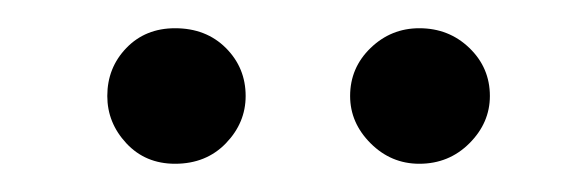

<svg xmlns="http://www.w3.org/2000/svg" viewBox="-20 -674 414 136"><path d="M154 -606Q154 -587 140 -572.5Q126 -558 104 -558Q83 -558 69.5 -572.5Q56 -587 56 -606Q56 -626 69.5 -640Q83 -654 104 -654Q126 -654 140 -640Q154 -626 154 -606ZM327 -606Q327 -587 312.5 -572.5Q298 -558 277 -558Q257 -558 242.5 -572.5Q228 -587 228 -606Q228 -626 242.5 -640Q257 -654 277 -654Q298 -654 312.5 -640Q327 -626 327 -606Z"/></svg>

Font: Baloo Paaji 2
Style: Regular
Weight: 400
Designer: Shuchita Grover, Noopur Datye and Ek Type
Foundry: Ek Type
Version: Version 1.700